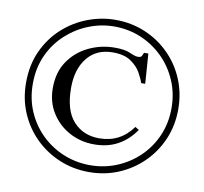

<svg xmlns="http://www.w3.org/2000/svg" viewBox="-78 -762 916 862"><g transform="rotate(10 380.5 -331.0)"><path d="M727.5 -331.1Q727.5 -257.8 700.7 -194.8Q673.8 -131.8 626 -84.5Q578.1 -37.1 515.4 -10.7Q452.6 15.6 380.9 15.6Q309.1 15.6 246.3 -10.5Q183.6 -36.6 135.7 -83.5Q87.9 -130.4 60.8 -193.6Q33.7 -256.8 33.7 -331.1Q33.7 -412.1 63.2 -476.3Q92.8 -540.5 142.6 -585.7Q192.4 -630.9 254.4 -654.5Q316.4 -678.2 380.9 -678.2Q454.1 -678.2 517.1 -651.6Q580.1 -625 627.4 -577.6Q674.8 -530.3 701.2 -467Q727.5 -403.8 727.5 -331.1ZM696.8 -331.1Q696.8 -397.9 672.1 -455.6Q647.5 -513.2 604 -556.4Q560.5 -599.6 503.4 -623.8Q446.3 -647.9 380.9 -647.9Q322.3 -647.9 266.1 -626Q210 -604 164.3 -562.7Q118.7 -521.5 91.6 -462.9Q64.5 -404.3 64.5 -331.1Q64.5 -262.7 89.6 -205.1Q114.7 -147.5 158.4 -105Q202.1 -62.5 259.3 -39.1Q316.4 -15.6 380.9 -15.6Q443.8 -15.6 500.7 -38.8Q557.6 -62 601.8 -104.2Q646 -146.5 671.4 -204.3Q696.8 -262.2 696.8 -331.1ZM569.3 -209.5Q535.6 -161.1 489.5 -136Q443.4 -110.8 381.8 -110.8Q320.8 -110.8 269.5 -138.4Q218.3 -166 187.3 -215.1Q156.2 -264.2 156.2 -328.6Q156.2 -400.9 190.9 -451.2Q225.6 -501.5 281.2 -528.1Q336.9 -554.7 399.9 -554.7Q446.3 -554.7 470.2 -543.5Q494.1 -532.2 508.3 -532.2Q522.5 -532.2 525.9 -540.3Q529.3 -548.3 532.2 -554.7H551.8L561.5 -418.5H543Q537.1 -437.5 522 -464.4Q506.8 -491.2 476.6 -511.7Q446.3 -532.2 394.5 -532.2Q320.3 -532.2 278.6 -480.5Q236.8 -428.7 236.8 -343.3Q236.8 -240.7 282 -191.2Q327.1 -141.6 399.9 -141.6Q495.6 -141.6 551.8 -220.2Z"/></g></svg>

Font: Awami Nastaliq
Style: Regular
Weight: 400
Designer: Peter Martin, SIL International
Foundry: SIL International
Version: Version 3.100